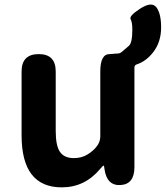

<svg xmlns="http://www.w3.org/2000/svg" viewBox="-20 -793 714 827"><path d="M246 14Q73 14 73 -210V-485Q73 -560 147 -560Q220 -560 220 -485V-229Q220 -165 238.5 -138.5Q257 -112 298 -112Q332 -112 357.5 -128Q383 -144 397 -163Q412 -182 412 -206V-485Q412 -560 452 -560Q457 -560 492 -563Q499 -564 509.5 -573.5Q520 -583 535 -595.5Q550 -608 550 -666Q550 -697 542.5 -710.5Q535 -724 584 -756Q634 -788 654 -761Q674 -734 674 -675Q674 -611 639 -567Q609 -529 570 -516Q559 -513 559 -502V-73Q559 0 500 4Q440 8 430 -65L429 -72Q428 -80 426 -80Q424 -80 411 -65Q345 14 246 14Z"/></svg>

Font: Resource Han Rounded JP
Style: Bold
Weight: 700
Designer: Cyano Hao (round all glyphs); Ryoko NISHIZUKA 西塚涼子 (kana, bopomofo & ideographs); Paul D. Hunt (Latin, Greek & Cyrillic)
Foundry: Cyano Hao
Version: 0.990